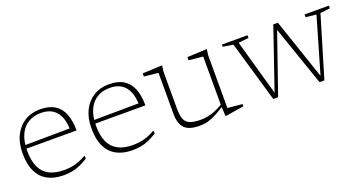

<svg xmlns="http://www.w3.org/2000/svg" viewBox="-36 -944 2610 1398"><g transform="rotate(-20 1268.5 -245.0)"><path d="M282 -500.5Q351.5 -500.5 395.2 -473.2Q439 -446 459.8 -393.8Q480.5 -341.5 481 -265H90.5L87 -292.5L460.5 -296L438.5 -282.5Q438.5 -340.5 421.8 -383.2Q405 -426 369.8 -449.8Q334.5 -473.5 279 -473.5Q223.5 -473.5 181.5 -448.8Q139.5 -424 115.8 -373.8Q92 -323.5 92 -247Q92 -170.5 115 -121.2Q138 -72 184 -48.2Q230 -24.5 298 -24.5Q330 -24.5 357.5 -29Q385 -33.5 412.8 -44Q440.5 -54.5 472 -72.5L474 -49Q437.5 -26.5 407.5 -13.8Q377.5 -1 348 4.5Q318.5 10 282 10Q209.5 10 158.5 -17.8Q107.5 -45.5 80.8 -101.5Q54 -157.5 54 -242Q54 -321 82.8 -379Q111.5 -437 162.8 -468.8Q214 -500.5 282 -500.5Z M815.5 -500.5Q885 -500.5 928.8 -473.2Q972.5 -446 993.2 -393.8Q1014 -341.5 1014.5 -265H624L620.5 -292.5L994 -296L972 -282.5Q972 -340.5 955.2 -383.2Q938.5 -426 903.2 -449.8Q868 -473.5 812.5 -473.5Q757 -473.5 715 -448.8Q673 -424 649.2 -373.8Q625.5 -323.5 625.5 -247Q625.5 -170.5 648.5 -121.2Q671.5 -72 717.5 -48.2Q763.5 -24.5 831.5 -24.5Q863.5 -24.5 891 -29Q918.5 -33.5 946.2 -44Q974 -54.5 1005.5 -72.5L1007.5 -49Q971 -26.5 941 -13.8Q911 -1 881.5 4.5Q852 10 815.5 10Q743 10 692 -17.8Q641 -45.5 614.2 -101.5Q587.5 -157.5 587.5 -242Q587.5 -321 616.2 -379Q645 -437 696.2 -468.8Q747.5 -500.5 815.5 -500.5Z M1222 -163.5Q1222 -111 1233.8 -81.8Q1245.5 -52.5 1275.5 -40.5Q1305.5 -28.5 1358.5 -28.5Q1399 -28.5 1440.5 -40.5Q1482 -52.5 1537.5 -85L1540 -69Q1504 -45 1476 -29.8Q1448 -14.5 1424.8 -5.8Q1401.5 3 1380 6.5Q1358.5 10 1335 10Q1253 10 1219 -25.8Q1185 -61.5 1185 -137V-455L1075.5 -466V-490.5L1228.5 -497.5L1222 -455ZM1536 7.5 1531.5 -69V-455L1422 -466V-490.5L1575 -497.5L1568.5 -455V-43Q1573 -42.5 1588 -41Q1603 -39.5 1622 -37.8Q1641 -36 1657.8 -34.2Q1674.5 -32.5 1682.5 -32V-15L1545 7.5Z M2411 -460.5 2329.5 -469.5V-490.5H2518V-469.5L2442 -461L2301 10H2263.5L2102.5 -455.5H2104L1942.5 10H1905L1768 -461L1689 -473.5V-490.5H1887.5V-469.5L1808 -461L1933.5 -16L1924 -13.5L2091 -500.5H2126.5L2290.5 -17.5H2282Z"/></g></svg>

Font: Newsreader 9pt ExtraLight
Style: Regular
Weight: 250
Designer: Hugues Gentile
Foundry: Production Type
Version: Version 1.003